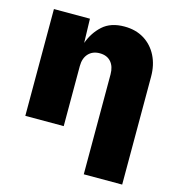

<svg xmlns="http://www.w3.org/2000/svg" viewBox="-111 -649 872 948"><g transform="rotate(15 324.5 -174.5)"><path d="M246.1 -306.6V0H49.8V-545.9H233.9L237.3 -422.9Q257.3 -478.5 298.3 -515.6Q339.4 -552.7 409.2 -552.7Q467.3 -552.7 510 -526.4Q552.7 -500 576.2 -453.6Q599.6 -407.2 599.6 -347.7V204.1H403.3V-306.6Q403.3 -347.2 382.8 -370.4Q362.3 -393.6 325.2 -393.6Q289.1 -393.6 267.6 -370.4Q246.1 -347.2 246.1 -306.6Z"/></g></svg>

Font: Inter Black
Style: Regular
Weight: 900
Designer: Rasmus Andersson
Foundry: rsms
Version: Version 4.000;git-a52131595